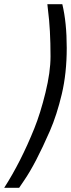

<svg xmlns="http://www.w3.org/2000/svg" viewBox="-26 -774 337 912"><path d="M214 -506Q214 -634 202 -726L199 -754H270Q291 -667 291 -546.5Q291 -426 267.5 -327Q244 -228 211 -152Q142 6 88 84L65 118H-6Q73 -5 137 -164Q166 -236 190 -334Q214 -432 214 -506Z"/></svg>

Font: Titillium Web
Style: Italic
Weight: 400
Italic angle: -13°
Version: Version 1.002;PS 57.000;hotconv 1.0.70;makeotf.lib2.5.55311